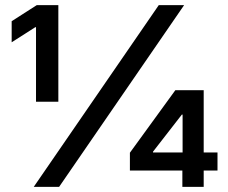

<svg xmlns="http://www.w3.org/2000/svg" viewBox="-20 -727 887 747"><path d="M597.7 -707H696.3L210 0H111.3ZM120.1 -621.1H117.2L25.4 -562.5V-644.5L123 -707H207V-331.1H120.1ZM485.4 -132.8 662.1 -376H772.5V-133.8H826.2V-63.5H772.5V0H689.5V-63.5H485.4ZM690.4 -133.8V-281.2H687.5L575.2 -136.7V-133.8Z"/></svg>

Font: Pretendard JP SemiBold
Style: Regular
Weight: 600
Designer: Base glyphs from Inter by Rasmus Andersson; Hangeul glyphs from Noto Sans CJK(Source Han Sans) by Jang Soo-young and Kan
Foundry: Kil Hyung-jin
Version: Version 1.309